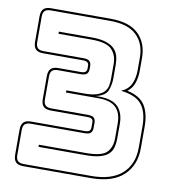

<svg xmlns="http://www.w3.org/2000/svg" viewBox="-83 -803 802 886"><g transform="rotate(10 318.5 -360.0)"><path d="M85 10Q61 10 50 -1Q39 -12 39 -36V-153Q39 -177 50 -188Q61 -199 85 -199H336Q352 -199 358 -204.5Q364 -210 364 -219V-246Q364 -255 358 -260Q352 -265 336 -265H166Q142 -265 131 -276Q120 -287 120 -311V-418Q120 -442 131 -453Q142 -464 166 -464H271Q287 -464 293 -469.5Q299 -475 299 -484V-499Q299 -508 293 -513.5Q287 -519 271 -519H85Q61 -519 50 -530Q39 -541 39 -565V-684Q39 -708 50 -719Q61 -730 85 -730H364Q453 -730 495.5 -688Q538 -646 538 -577V-519Q538 -485 529 -459Q520 -433 498 -416Q558 -403 581.5 -366Q605 -329 605 -266V-166Q605 -85 553.5 -37.5Q502 10 401 10ZM85 -189Q66 -189 57.5 -180.5Q49 -172 49 -153V-36Q49 -17 57.5 -8.5Q66 0 85 0H401Q497 0 546 -44.5Q595 -89 595 -166V-266Q595 -332 567.5 -367.5Q540 -403 469 -411Q502 -425 515 -453Q528 -481 528 -519V-577Q528 -643 487.5 -681.5Q447 -720 364 -720H85Q66 -720 57.5 -711.5Q49 -703 49 -684V-565Q49 -546 57.5 -537.5Q66 -529 85 -529H271Q295 -529 302 -520Q309 -511 309 -499V-484Q309 -472 302 -463Q295 -454 271 -454H166Q147 -454 138.5 -445.5Q130 -437 130 -418V-311Q130 -292 138.5 -283.5Q147 -275 166 -275H336Q360 -275 367 -266.5Q374 -258 374 -246V-219Q374 -207 367 -198Q360 -189 336 -189ZM220 -359V-369H303Q341 -369 363 -376.5Q385 -384 396.5 -396.5Q408 -409 411 -425.5Q414 -442 414 -460V-528Q414 -567 390 -593.5Q366 -620 293 -620H139V-630H293Q334 -630 360 -621.5Q386 -613 400 -598.5Q414 -584 419 -565Q424 -546 424 -524V-460Q424 -432 413.5 -404.5Q403 -377 358 -367H374Q436 -367 463 -339Q490 -311 490 -259V-190Q490 -168 485 -149.5Q480 -131 466.5 -118Q453 -105 427 -97.5Q401 -90 359 -90H139V-100H359Q434 -100 457 -124.5Q480 -149 480 -190V-259Q480 -309 454.5 -334Q429 -359 372 -359Z"/></g></svg>

Font: Bungee Outline
Style: Regular
Weight: 400
Designer: David Jonathan Ross
Foundry: David Jonathan Ross
Version: Version 1.001;PS 1.0;hotconv 1.0.72;makeotf.lib2.5.5900